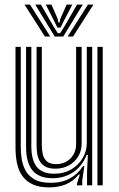

<svg xmlns="http://www.w3.org/2000/svg" viewBox="-20 -803 516 832"><path d="M193 9Q151.2 9 124.4 -2.9Q97.5 -14.8 81.8 -34.2Q66 -53.8 58.8 -76.5Q51.5 -99.2 49.4 -121.5Q47.2 -143.8 47.2 -160.5V-600H70V-164.8Q70 -144.5 73.4 -118.2Q76.8 -92 88.9 -67.4Q101 -42.8 127.4 -26.8Q153.8 -10.8 200 -10.8Q248 -10.8 283 -30Q318 -49.2 340 -83.5H345.5L336.5 -21.5V0H313.5V-6.8L325.8 -46.5H321.2Q297.5 -17.5 265.5 -4.2Q233.5 9 193 9ZM402.2 0V-600H425.2V0ZM220 -72Q190.8 -72 174.1 -82.5Q157.5 -93 149.9 -109.1Q142.2 -125.2 140.4 -142.4Q138.5 -159.5 138.5 -172.8V-600H161.2V-174Q161.2 -156.8 164.8 -137.6Q168.2 -118.5 181.5 -105.1Q194.8 -91.8 223.5 -91.8Q246.8 -91.8 266.4 -102.2Q286 -112.8 297.9 -132.4Q309.8 -152 309.8 -178.8V-600H333.8V-181Q333.8 -149.5 318.8 -124.9Q303.8 -100.2 278.1 -86.1Q252.5 -72 220 -72ZM206.5 -30.8Q149.2 -31 121.1 -64.2Q93 -97.5 93 -166V-600H115.8V-168.8Q115.8 -109.5 139.4 -79.9Q163 -50.2 214.5 -50.2Q257 -50.2 288.9 -69.1Q320.8 -88 338.4 -118.2Q356 -148.5 356 -182.8V-600H379.5V0H357.2V-58L360.8 -131.5H355.5Q335.2 -81.5 295.9 -55.9Q256.5 -30.2 206.5 -30.8ZM86.2 -783H110L197.8 -644.8H174.5ZM132.8 -783H157.2L210.2 -691.5L230.5 -659H240.5L260.8 -691.2L313.8 -783H338.5L254.2 -644.8H217ZM178.5 -783H203L229.5 -722.5L233.2 -705.2H238L241.8 -722.5L268.8 -783H293.2L255.5 -710L242.5 -683.5H228.5L215.8 -710ZM361 -783H384.8L296.5 -644.8H273.2Z"/></svg>

Font: Big Shoulders Inline Text Thin
Style: Bold
Weight: 700
Version: Version 2.002